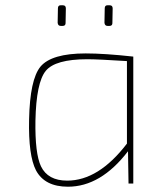

<svg xmlns="http://www.w3.org/2000/svg" viewBox="-20 -694 604 726"><path d="M210 -596Q199 -596 198 -608L199 -662Q199 -674 209 -674H218Q229 -674 229 -662L228 -609Q229 -596 217 -596ZM387 -596Q376 -596 375 -608L376 -662Q376 -674 386 -674H395Q406 -674 406 -662L405 -609Q406 -596 394 -596ZM464 -122Q361 12 237 12Q149 12 116 -50Q87 -106 90 -242Q93 -393 133 -442Q175 -492 304 -492Q375 -492 484 -480V0H466ZM460 -463Q350 -470 310 -470Q189 -470 153 -426Q117 -382 114 -238Q112 -113 135 -65Q161 -11 234 -11Q353 -11 460 -151Z"/></svg>

Font: Taylor Sans Thin
Style: Regular
Weight: 100
Italic angle: -8°
Designer: Natanael Gama
Version: Version 1.001 September 8, 2015